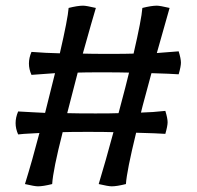

<svg xmlns="http://www.w3.org/2000/svg" viewBox="-20 -602 693 677"><path d="M514 -344Q506 -316 483 -229L477 -205Q518 -206 563 -211Q571 -185 571 -171Q571 -158 563 -130Q536 -132 460 -134Q427 1 424 47Q392 55 374 55Q362 55 328 47Q352 -32 380 -136Q350 -137 291 -137Q226 -137 201 -136Q167 -3 164 47Q132 55 114 55Q102 55 68 47Q94 -37 119 -133L65 -130L44 -128Q35 -148 35 -168Q35 -188 44 -209L99 -206L139 -204L174 -344L91 -338Q82 -358 82 -378Q82 -398 91 -419Q141 -415 191 -414Q219 -535 222 -574Q254 -582 273 -582Q284 -582 318 -574Q307 -538 272 -413Q303 -412 364 -412Q426 -412 451 -413Q479 -534 482 -574Q514 -582 533 -582Q544 -582 578 -574L533 -415L610 -421Q618 -395 618 -381Q618 -368 610 -340Q583 -342 514 -344ZM422 -294 435 -346Q402 -347 338 -347Q278 -347 254 -346L217 -203Q251 -202 317 -202Q375 -202 398 -203Z"/></svg>

Font: Mirza SemiBold
Style: Regular
Weight: 600
Designer: Arabic design by Kourosh Beigpour, Latin design by Eduardo Tunni, engineering by Lasse Fister
Version: Version 1.0010g